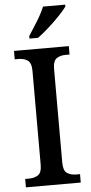

<svg xmlns="http://www.w3.org/2000/svg" viewBox="-62 -966 474 1001"><g transform="rotate(-5 175.5 -465.5)"><path d="M32 0V-44H53Q80 -44 99.5 -56.5Q119 -69 119 -112V-601Q119 -644 99.5 -657Q80 -670 53 -670H32V-714H319V-670H298Q270 -670 251 -657Q232 -644 232 -601V-112Q232 -70 251 -57Q270 -44 298 -44H319V0ZM118 -784Q139 -816 164 -856.5Q189 -897 203 -931H319V-921Q307 -904 280 -875.5Q253 -847 221 -818.5Q189 -790 163 -771H118Z"/></g></svg>

Font: Noto Serif Khmer SemiCondensed Medium
Style: Regular
Weight: 500
Width: 4
Designer: Danh Hong and the Monotype Design Team
Foundry: Monotype Imaging Inc.
Version: Version 2.004; ttfautohint (v1.8.4.7-5d5b)